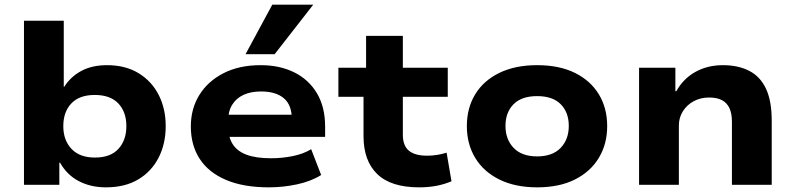

<svg xmlns="http://www.w3.org/2000/svg" viewBox="-20 -794 3418 825"><path d="M435 11Q370 11 319 -15.5Q268 -42 238 -95H235V0H83V-705H254V-421H256Q283 -464 329 -489Q375 -514 440 -514Q519 -514 575.5 -479.5Q632 -445 662 -386Q692 -327 692 -252Q692 -176 661.5 -116.5Q631 -57 574 -23Q517 11 435 11ZM388 -117Q455 -117 489 -154.5Q523 -192 523 -252Q523 -313 488.5 -349.5Q454 -386 387 -386Q321 -386 286.5 -349.5Q252 -313 252 -252Q252 -192 287 -154.5Q322 -117 388 -117Z M1135 11Q1026 11 951 -21Q876 -53 838 -111.5Q800 -170 800 -251Q800 -326 836 -385Q872 -444 939.5 -479Q1007 -514 1100 -514Q1182 -514 1244.5 -483Q1307 -452 1342 -393Q1377 -334 1377 -250V-206H935V-301H1250L1234 -282Q1234 -343 1199.5 -372Q1165 -401 1102 -401Q1058 -401 1026.5 -386.5Q995 -372 977.5 -343.5Q960 -315 960 -272V-255Q960 -207 979 -176Q998 -145 1038.5 -129.5Q1079 -114 1145 -114Q1193 -114 1239 -123.5Q1285 -133 1317 -153L1360 -42Q1317 -15 1257 -2Q1197 11 1135 11ZM1035 -561 1150 -774H1326L1160 -561Z M1781 11Q1660 11 1601 -46Q1542 -103 1542 -209V-378H1434V-503H1553V-640H1711V-503H1904V-378H1711V-215Q1711 -168 1737 -146.5Q1763 -125 1815 -125Q1838 -125 1859 -128.5Q1880 -132 1899 -138L1920 -15Q1889 -2 1855 4.5Q1821 11 1781 11Z M2288 11Q2194 11 2126 -22.5Q2058 -56 2022 -115.5Q1986 -175 1986 -252Q1986 -330 2022 -389Q2058 -448 2126 -481Q2194 -514 2288 -514Q2383 -514 2450 -481Q2517 -448 2553 -389Q2589 -330 2589 -252Q2589 -175 2553 -115.5Q2517 -56 2450 -22.5Q2383 11 2288 11ZM2288 -122Q2354 -122 2389 -158.5Q2424 -195 2424 -253Q2424 -311 2389.5 -346Q2355 -381 2288 -381Q2221 -381 2186.5 -346Q2152 -311 2152 -253Q2152 -195 2187 -158.5Q2222 -122 2288 -122Z M2726 0V-503H2882V-402H2886Q2916 -456 2968 -485Q3020 -514 3086 -514Q3152 -514 3199.5 -489.5Q3247 -465 3271.5 -412.5Q3296 -360 3296 -276V0H3125V-271Q3125 -307 3114 -330Q3103 -353 3081.5 -364Q3060 -375 3027 -375Q2990 -375 2960.5 -359Q2931 -343 2914 -315.5Q2897 -288 2897 -255V0Z"/></svg>

Font: Nunito Sans 7pt SemiExpanded ExtraBold
Style: Regular
Weight: 800
Width: 6
Designer: Vernon Adams
Foundry: Vernon Adams
Version: Version 3.101;gftools[0.9.27]